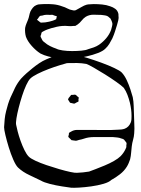

<svg xmlns="http://www.w3.org/2000/svg" viewBox="-48 -837 691 940"><path d="M589 -57Q586 -48 582 -38.5Q578 -29 573 -21Q560 0 539.5 16Q519 32 497 44Q486 55 458.5 63Q431 71 398.5 75.5Q366 80 338.5 81.5Q311 83 300 82Q285 80 255.5 75.5Q226 71 196.5 63.5Q167 56 152 47Q130 36 96.5 20.5Q63 5 40 -17Q29 -28 17 -55.5Q5 -83 -5 -115.5Q-15 -148 -21.5 -175.5Q-28 -203 -28 -214Q-27 -234 -25 -254Q-23 -274 -18 -293Q-14 -310 -8.5 -327.5Q-3 -345 4 -361Q14 -384 26 -408Q38 -432 55 -452Q68 -466 82 -478.5Q96 -491 111 -503Q127 -516 144 -527.5Q161 -539 180 -547Q203 -558 229 -564Q255 -570 277 -573Q286 -576 313.5 -570.5Q341 -565 377 -554Q413 -543 448.5 -530Q484 -517 511.5 -504Q539 -491 548 -482Q562 -467 572.5 -444.5Q583 -422 590.5 -399Q598 -376 602 -361Q606 -340 606.5 -318.5Q607 -297 608 -275Q608 -253 609.5 -230Q611 -207 609 -184Q608 -168 603.5 -152.5Q599 -137 597 -120Q595 -105 594 -89.5Q593 -74 589 -57ZM280 -528Q269 -525 244 -517.5Q219 -510 190 -499Q161 -488 136 -475.5Q111 -463 100 -452Q91 -443 80.5 -420.5Q70 -398 60.5 -368.5Q51 -339 43.5 -309.5Q36 -280 32.5 -257.5Q29 -235 31 -226Q33 -215 38.5 -193.5Q44 -172 52.5 -148Q61 -124 71.5 -102.5Q82 -81 93 -70Q102 -61 125.5 -50Q149 -39 180 -28.5Q211 -18 242 -9Q273 0 296.5 5Q320 10 329 9Q358 8 388 3Q399 -1 420 -9Q441 -17 465 -27Q489 -37 510 -49Q531 -61 542 -72Q557 -87 566 -106Q567 -108 568 -110.5Q569 -113 570 -115Q571 -118 570.5 -121Q570 -124 571 -127Q571 -129 571.5 -132.5Q572 -136 571 -138Q570 -140 568 -142.5Q566 -145 564 -147Q563 -149 561 -151.5Q559 -154 557 -155Q554 -157 546 -159Q536 -163 525.5 -164Q515 -165 504 -166H440Q427 -166 413.5 -166Q400 -166 386 -164Q374 -162 362.5 -158Q351 -154 339 -152Q335 -151 331 -149.5Q327 -148 323 -148Q319 -148 315 -149Q311 -150 307 -150Q306 -151 304.5 -150.5Q303 -150 302 -151Q300 -153 297.5 -155.5Q295 -158 293 -160Q292 -161 290 -163Q288 -165 287 -166Q286 -168 287 -172Q288 -176 289 -177Q289 -179 289 -182Q289 -185 290 -186Q291 -188 294.5 -189.5Q298 -191 299 -192Q313 -201 330 -201Q347 -201 363 -201Q374 -201 396.5 -201Q419 -201 445.5 -200.5Q472 -200 494.5 -200.5Q517 -201 528 -202Q536 -202 545.5 -203Q555 -204 563 -207Q583 -215 592 -237Q595 -244 595.5 -253Q596 -262 596 -269Q596 -300 588 -334Q583 -354 576 -372.5Q569 -391 558 -407Q547 -418 521.5 -436Q496 -454 466.5 -472.5Q437 -491 411.5 -505.5Q386 -520 375 -524Q353 -528 329 -528.5Q305 -529 280 -528ZM288 -357 297 -368Q298 -369 298.5 -370Q299 -371 300 -372Q302 -373 306 -372.5Q310 -372 312 -373Q314 -373 317 -373.5Q320 -374 321 -373Q324 -372 327 -369Q330 -366 332 -364Q336 -362 337 -360Q338 -359 337 -355Q336 -351 336 -349Q336 -348 336.5 -345Q337 -342 336 -340Q335 -339 331.5 -337.5Q328 -336 326 -335Q324 -334 321 -332Q318 -330 316 -330Q315 -329 312.5 -330Q310 -331 308 -331Q306 -332 301.5 -332.5Q297 -333 295 -334Q293 -336 291.5 -339.5Q290 -343 288 -345Q287 -347 286 -348Q285 -349 285 -350Q285 -351 288 -357ZM502 -649Q495 -635 487 -622Q479 -609 467 -598Q456 -587 431.5 -577.5Q407 -568 378.5 -561.5Q350 -555 325.5 -552Q301 -549 290 -549Q274 -549 258 -550Q242 -551 227 -553Q207 -556 187.5 -561Q168 -566 150 -575Q128 -589 107.5 -612Q87 -635 79 -657Q76 -667 75 -678.5Q74 -690 75 -700Q77 -711 81 -720.5Q85 -730 89 -740Q93 -750 95 -760.5Q97 -771 101 -781Q106 -791 113 -799.5Q120 -808 130 -812Q138 -816 148 -816Q158 -816 166 -817Q189 -818 212 -816Q235 -814 256 -806Q270 -802 282 -795.5Q294 -789 307 -787Q314 -785 318 -786Q321 -786 324.5 -788Q328 -790 330 -791Q342 -797 352.5 -803.5Q363 -810 376 -814Q384 -816 393 -816Q402 -816 411 -817Q431 -817 452 -815Q473 -813 492 -806Q505 -802 516 -794Q527 -786 531 -772Q532 -770 532 -766.5Q532 -763 532 -761Q534 -749 531 -737.5Q528 -726 525 -715Q520 -699 515 -683Q510 -667 502 -649ZM493 -746Q490 -748 486 -752Q482 -756 478 -758Q472 -761 463.5 -762Q455 -763 448 -764Q430 -765 409.5 -765Q389 -765 372 -755Q361 -748 352 -736.5Q343 -725 332 -717Q330 -716 327.5 -714.5Q325 -713 323 -711Q321 -710 317.5 -710Q314 -710 312 -710Q299 -708 285.5 -709.5Q272 -711 258 -710Q244 -709 230.5 -706Q217 -703 203 -699Q193 -696 183.5 -692.5Q174 -689 165 -684Q164 -683 160.5 -681.5Q157 -680 156 -678Q155 -677 154.5 -674.5Q154 -672 154 -670Q153 -668 151.5 -664Q150 -660 151 -657Q151 -655 153 -653Q155 -649 156.5 -645.5Q158 -642 160 -639Q162 -636 165 -633.5Q168 -631 171 -629Q182 -619 197 -611.5Q212 -604 227 -599Q238 -593 259.5 -590Q281 -587 305 -587Q329 -587 350.5 -589Q372 -591 383 -596Q397 -600 411 -605Q425 -610 437 -618Q457 -632 472.5 -650.5Q488 -669 496 -691Q498 -699 500.5 -708Q503 -717 502 -724Q501 -729 498.5 -734.5Q496 -740 493 -746ZM227 -743Q228 -746 228.5 -749.5Q229 -753 230 -757Q229 -759 224 -759Q221 -760 218 -761Q215 -762 213 -763Q209 -765 205 -764.5Q201 -764 196 -764Q187 -765 177.5 -764.5Q168 -764 160 -761Q157 -760 153 -760Q149 -760 147 -758Q144 -756 141.5 -751.5Q139 -747 137 -745Q136 -744 134.5 -743Q133 -742 134 -740Q134 -739 136.5 -737.5Q139 -736 140 -735Q142 -734 145 -731Q148 -728 150 -727Q153 -726 158 -726.5Q163 -727 166 -727Q173 -727 179.5 -728.5Q186 -730 193 -731Q201 -733 209.5 -735.5Q218 -738 227 -743Z"/></svg>

Font: Rubik Vinyl
Style: Regular
Weight: 400
Designer: Hubert and Fischer, NaN
Foundry: Hubert and Fischer, NaN
Version: Version 2.200